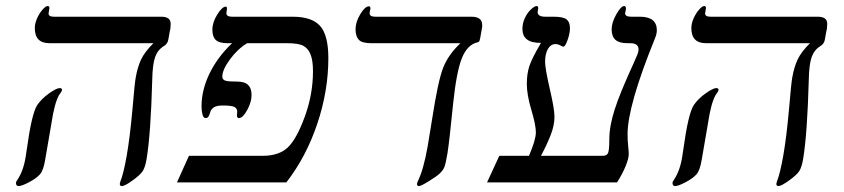

<svg xmlns="http://www.w3.org/2000/svg" viewBox="-20 -609 2818 641"><path d="M145 -464.8Q96.2 -464.8 96.2 -515.1Q96.2 -530.3 103.5 -547.1Q110.8 -564 121.6 -576.4Q132.3 -588.9 139.2 -588.9Q145 -588.9 145 -582L142.1 -564Q142.1 -553.2 160.2 -553.2H518.1Q549.8 -553.2 549.8 -529.8Q549.8 -513.7 546.9 -504.9L542 -477.1Q539.6 -462.4 526.9 -455.1Q506.3 -442.4 497.8 -418.2Q489.3 -394 488.3 -344.2Q483.4 -161.6 469.2 -77.1Q464.8 -51.3 456.8 -38.3Q448.7 -25.4 422.6 -6.6Q396.5 12.2 387.2 12.2Q379.9 12.2 379.9 4.9L381.8 -2.9Q392.6 -29.8 403.1 -89.6Q413.6 -149.4 421.9 -240.7Q429.7 -333 433.1 -350.1Q439 -384.3 450.7 -409.7Q462.4 -435.1 492.2 -464.8ZM187 -309.1Q187 -304.2 176.8 -291Q161.6 -263.7 151.9 -198.2L130.9 -76.2Q125 -40 113.3 -26.9Q101.6 -13.7 77.1 -0.7Q52.7 12.2 42 12.2Q33.2 12.2 33.2 1Q33.7 -2.4 38.1 -8.8Q58.6 -39.1 65.9 -86.9L69.8 -112.8Q85.9 -229.5 104 -257.8Q119.1 -279.8 144 -297.4Q168.9 -314.9 179.2 -314.9Q187 -314.9 187 -309.1Z M1076.2 -415Q1076.2 -305.7 1039.3 -195.8Q1002.4 -85.9 936 0H570.8L610.8 -88.9H857.9Q910.6 -88.9 940.2 -116.2Q969.7 -143.6 997.3 -218.8Q1024.9 -293.9 1024.9 -371.1Q1024.9 -407.2 1016.8 -427.2Q1008.8 -447.3 992.7 -456.1Q976.6 -464.8 937 -464.8H805.2Q772.9 -445.3 747.6 -410.6Q722.2 -376 722.2 -353Q722.2 -345.2 729.2 -341.1Q736.3 -336.9 762.7 -336.9Q786.6 -336.9 797.4 -332.5Q808.1 -328.1 814 -318.1Q819.8 -308.1 819.8 -291Q819.8 -268.1 805.2 -241.5Q790.5 -214.8 777.8 -214.8Q771 -214.8 771 -224.1L772 -235.8Q772 -247.1 762.5 -252Q752.9 -256.8 724.1 -256.8Q702.6 -256.8 693.4 -250.2Q684.1 -243.7 681.6 -233.4Q678.7 -223.6 675.5 -219.2Q672.4 -214.8 666 -214.8Q659.2 -214.8 656 -226.8Q652.8 -238.8 652.8 -253.9Q652.8 -308.1 679.4 -363.3Q706.1 -418.5 754.9 -464.8H739.7Q711.9 -464.8 700.4 -475.6Q689 -486.3 689 -509.8Q689 -534.2 705.3 -560.5Q721.7 -586.9 733.9 -586.9Q737.8 -586.9 737.8 -580.1L735.8 -564.9Q735.8 -553.2 754.9 -553.2H957Q1021 -553.2 1048.6 -522.5Q1076.2 -491.7 1076.2 -415Z M1218.8 -464.8Q1188 -464.8 1177.5 -476.6Q1167 -488.3 1167 -511.2Q1167 -535.6 1182.9 -561.8Q1198.7 -587.9 1211.9 -587.9Q1216.8 -587.9 1216.8 -580.1Q1213.9 -568.4 1213.9 -564.9Q1213.9 -553.2 1232.9 -553.2H1553.7Q1589.8 -553.2 1589.8 -525.9V-520L1588.9 -514.2L1583 -481Q1581.5 -474.1 1580.1 -471.4Q1578.6 -468.8 1574.7 -467.8Q1540.5 -460.4 1522.2 -415.3Q1503.9 -370.1 1492.7 -262.2Q1480 -134.8 1473.9 -97.4Q1467.8 -60.1 1462.9 -49.6Q1458 -39.1 1447.5 -29.3Q1437 -19.5 1411.1 -3.7Q1385.3 12.2 1378.9 12.2Q1372.1 12.2 1372.1 4.9L1374 -2Q1394 -41.5 1407.7 -120.1L1422.9 -212.9Q1442.4 -339.4 1459.5 -382.8Q1476.6 -426.3 1517.1 -464.8Z M1993.2 -88.9Q2006.3 -88.9 2010.3 -98.9Q2014.2 -108.9 2014.2 -143.1Q2014.2 -187.5 2032 -243.2Q2049.8 -298.8 2095.2 -397.5Q2104.5 -418 2108.2 -427.5Q2111.8 -437 2111.8 -443.8Q2111.8 -464.8 2084 -464.8H2074.2Q2046.9 -464.8 2034.4 -476.3Q2022 -487.8 2022 -511.2Q2022 -533.7 2037.6 -561.3Q2053.2 -588.9 2064 -588.9Q2069.8 -588.9 2069.8 -579.1Q2066.9 -567.4 2066.9 -564.9Q2066.9 -553.2 2086.9 -553.2H2116.2Q2172.9 -553.2 2172.9 -507.8Q2172.9 -496.1 2166.5 -480.5Q2075.2 -255.9 2075.2 -161.1Q2075.2 -139.2 2077.1 -121.8Q2079.1 -104.5 2079.1 -94.2Q2079.1 -80.1 2068.8 -54.7Q2058.6 -29.3 2040 0H1606L1647 -88.9H1746.1Q1769 -142.6 1769 -167Q1769 -191.9 1753.9 -242.2Q1738.8 -292.5 1738.8 -329.1Q1738.8 -362.3 1747.3 -388.4Q1755.9 -414.6 1786.1 -465.8Q1753.4 -465.8 1738.8 -477.8Q1724.1 -489.7 1724.1 -512.2Q1724.1 -531.2 1732.2 -548.6Q1740.2 -565.9 1752.4 -577.4Q1764.6 -588.9 1772 -588.9Q1776.9 -588.9 1776.9 -581.1L1774.9 -568.8Q1774.9 -553.2 1800.8 -553.2H1828.1Q1860.4 -553.2 1871.6 -544.2Q1882.8 -535.2 1882.8 -515.1Q1882.8 -497.1 1874.8 -475.1Q1866.7 -453.1 1860.8 -453.1L1856 -454.6Q1843.8 -461.9 1835 -461.9Q1818.4 -461.9 1809.1 -445.3Q1799.8 -428.7 1799.8 -402.8Q1799.8 -380.9 1814.9 -314.9Q1831.1 -246.1 1831.1 -219.2Q1831.1 -190.4 1818.4 -158Q1805.7 -125.5 1786.1 -88.9Z M2336.9 -464.8Q2288.1 -464.8 2288.1 -515.1Q2288.1 -530.3 2295.4 -547.1Q2302.7 -564 2313.5 -576.4Q2324.2 -588.9 2331.1 -588.9Q2336.9 -588.9 2336.9 -582L2334 -564Q2334 -553.2 2352.1 -553.2H2710Q2741.7 -553.2 2741.7 -529.8Q2741.7 -513.7 2738.8 -504.9L2733.9 -477.1Q2731.4 -462.4 2718.8 -455.1Q2698.2 -442.4 2689.7 -418.2Q2681.2 -394 2680.2 -344.2Q2675.3 -161.6 2661.1 -77.1Q2656.7 -51.3 2648.7 -38.3Q2640.6 -25.4 2614.5 -6.6Q2588.4 12.2 2579.1 12.2Q2571.8 12.2 2571.8 4.9L2573.7 -2.9Q2584.5 -29.8 2595 -89.6Q2605.5 -149.4 2613.8 -240.7Q2621.6 -333 2625 -350.1Q2630.9 -384.3 2642.6 -409.7Q2654.3 -435.1 2684.1 -464.8ZM2378.9 -309.1Q2378.9 -304.2 2368.7 -291Q2353.5 -263.7 2343.8 -198.2L2322.8 -76.2Q2316.9 -40 2305.2 -26.9Q2293.5 -13.7 2269 -0.7Q2244.6 12.2 2233.9 12.2Q2225.1 12.2 2225.1 1Q2225.6 -2.4 2230 -8.8Q2250.5 -39.1 2257.8 -86.9L2261.7 -112.8Q2277.8 -229.5 2295.9 -257.8Q2311 -279.8 2335.9 -297.4Q2360.8 -314.9 2371.1 -314.9Q2378.9 -314.9 2378.9 -309.1Z"/></svg>

Font: Tinos
Style: Italic
Weight: 400
Italic angle: -16.333°
Designer: Steve Matteson
Foundry: Monotype Imaging Inc.
Version: Version 1.32